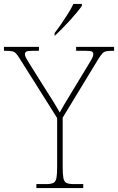

<svg xmlns="http://www.w3.org/2000/svg" viewBox="-31 -951 597 971"><path d="M153 0V-20H202Q227 -20 239 -26Q251 -32 254.5 -51Q258 -70 258 -108V-354L71 -651Q59 -671 50.5 -680Q42 -689 31 -691.5Q20 -694 -2 -694H-11V-714H166V-694H133Q108 -694 101.5 -689.5Q95 -685 95 -677Q95 -668 101.5 -656.5Q108 -645 118 -629L197 -503Q217 -472 236 -441.5Q255 -411 271 -382Q279 -397 292.5 -420Q306 -443 325 -474L419 -629Q429 -645 435 -656.5Q441 -668 441 -677Q441 -685 435 -689.5Q429 -694 403 -694H354V-714H546V-694H538Q517 -694 505.5 -691.5Q494 -689 486 -680Q478 -671 466 -652L286 -356V-108Q286 -70 289.5 -51Q293 -32 305 -26Q317 -20 342 -20H390V0ZM245 -784Q260 -803 278 -829Q296 -855 313 -882Q330 -909 340 -931H383V-921Q374 -908 357.5 -888Q341 -868 321 -846Q301 -824 281.5 -804.5Q262 -785 247 -771H245Z"/></svg>

Font: Noto Serif Gujarati Thin
Style: Regular
Weight: 250
Version: Version 2.102